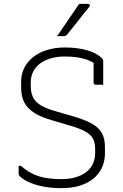

<svg xmlns="http://www.w3.org/2000/svg" viewBox="-20 -963 640 999"><path d="M317 -716Q382 -716 433 -701.5Q484 -687 509 -661Q514 -657 515.5 -653.5Q517 -650 517 -645Q517 -625 517 -604Q517 -583 517 -562.5Q517 -542 517 -522Q507 -522 497.5 -522Q488 -522 478 -522Q473 -522 470 -525Q467 -528 467 -533Q467 -550 467 -566.5Q467 -583 467 -599.5Q467 -616 467 -633Q467 -650 467 -666L494 -614Q469 -641 425 -655Q381 -669 317 -669Q277 -669 244.5 -659.5Q212 -650 188.5 -632.5Q165 -615 152.5 -590Q140 -565 140 -534V-515Q140 -484 150.5 -460Q161 -436 187 -418.5Q213 -401 260 -387L357 -359Q402 -346 434.5 -331.5Q467 -317 487 -299Q507 -281 516.5 -256.5Q526 -232 526 -198V-166Q526 -112 499.5 -71Q473 -30 422 -7Q371 16 299 16Q250 16 207.5 8Q165 0 133 -14Q101 -28 83 -46Q79 -50 78 -53.5Q77 -57 77 -61Q77 -68 77 -74.5Q77 -81 77 -87.5Q77 -94 77 -100H89Q133 -61 181.5 -46Q230 -31 299 -31Q379 -31 427 -66.5Q475 -102 475 -169V-189Q475 -221 463.5 -242Q452 -263 424.5 -278.5Q397 -294 349 -308L251 -337Q206 -350 175.5 -366Q145 -382 126 -402.5Q107 -423 98.5 -449Q90 -475 90 -509V-539Q90 -579 107 -611.5Q124 -644 154.5 -667.5Q185 -691 226.5 -703.5Q268 -716 317 -716ZM392 -943Q404 -943 410.5 -943Q417 -943 422.5 -943Q428 -943 438 -943Q444 -943 447 -938Q450 -933 445 -928Q427 -906 414 -889.5Q401 -873 389.5 -858.5Q378 -844 364 -826.5Q350 -809 329 -783Q327 -780 322.5 -777.5Q318 -775 312 -775Q305 -775 299.5 -775Q294 -775 288.5 -775Q283 -775 277 -775Q298 -805 316 -831.5Q334 -858 352.5 -885Q371 -912 392 -943Z"/></svg>

Font: Recursive Monospace Light
Style: Regular
Weight: 300
Version: Version 1.047